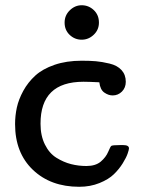

<svg xmlns="http://www.w3.org/2000/svg" viewBox="-20 -715 551 740"><path d="M38.1 -236.8Q38.1 -269 44.9 -300.5Q51.8 -332 69.8 -365Q87.9 -397.9 116 -423.6Q144 -449.2 189.9 -465.1Q235.8 -481 294.9 -481Q327.1 -481 349.6 -479Q372.1 -477.1 402.1 -470Q432.1 -462.9 448.5 -444.8Q464.8 -426.8 464.8 -399.9Q464.8 -377 450 -362.1Q435.1 -347.2 414.1 -347.2Q397.9 -347.2 382.1 -358.2Q366.2 -369.1 362.8 -397.9H361.8Q321.8 -399.9 301.8 -399.9Q135.7 -399.9 136.2 -237.8Q136.2 -191.9 153.1 -158Q169.9 -124 197.5 -106.9Q225.1 -89.8 253.7 -82.5Q282.2 -75.2 313 -75.2Q348.1 -75.2 368.2 -92Q388.2 -108.9 397 -129.9Q405.8 -150.9 409.2 -152.8Q414.1 -155.8 441.9 -155.8H455.1Q477.1 -155.8 477.1 -143.1Q477.1 -138.2 471.9 -123Q466.8 -107.9 452.9 -85.4Q439 -63 418.9 -43.5Q398.9 -23.9 363.5 -9.5Q328.1 4.9 285.2 4.9Q175.3 4.9 106.7 -60.5Q38.1 -126 38.1 -236.8ZM229 -627.9Q229 -655.8 249 -675.3Q269 -694.8 294.9 -694.8Q321.8 -694.8 341.6 -676Q361.3 -657.2 361.3 -627.9Q361.3 -600.1 341.3 -581.1Q321.3 -562 294.9 -562Q268.1 -562 248.5 -580.6Q229 -599.1 229 -627.9Z"/></svg>

Font: CMU Concrete
Style: Bold
Weight: 700
Version: Version 0.7.0